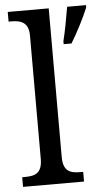

<svg xmlns="http://www.w3.org/2000/svg" viewBox="-54 -796 460 831"><g transform="rotate(-5 176.0 -380.0)"><path d="M12 0H277V-42H265C222 -42 190 -51 190 -114V-760H12V-718H24C63 -718 99 -709 99 -650V-114C99 -51 67 -42 24 -42H12ZM241 -613V-600H275C301 -642 335 -708 352 -750V-760H270C262 -712 252 -657 241 -613Z"/></g></svg>

Font: Noto Serif Georgian SemiCondensed
Style: Regular
Weight: 400
Width: 4
Designer: Monotype Design Team, Akaki Razmadze
Foundry: Google LLC
Version: Version 2.003